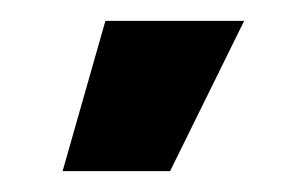

<svg xmlns="http://www.w3.org/2000/svg" viewBox="-20 36 294 184"><path d="M40 200 81 56H214L143 200Z"/></svg>

Font: Tektur SemiCondensed SemiBold
Style: Regular
Weight: 600
Width: 4
Designer: Adam Jagosz
Foundry: Adam Jagosz
Version: Version 1.005;gftools[0.9.30]